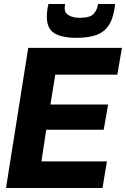

<svg xmlns="http://www.w3.org/2000/svg" viewBox="-20 -939 629 959"><path d="M10 0 121 -700H589L566 -566H256L232 -417H520L498 -291H211L187 -133H514L492 0ZM362 -750Q289 -750 251.5 -773Q214 -796 214 -855Q214 -886 222 -919H305Q304 -912 303.5 -907Q303 -902 303 -897Q304 -872 326 -861Q348 -850 378 -850Q429 -850 447 -869Q465 -888 470 -919H555Q548 -852 525 -815.5Q502 -779 462 -764.5Q422 -750 362 -750Z"/></svg>

Font: Georama
Style: Bold Italic
Weight: 700
Italic angle: -9°
Designer: Jean-Baptiste Levee
Foundry: Production Type
Version: Version 1.000